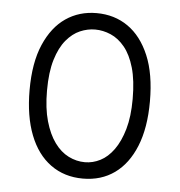

<svg xmlns="http://www.w3.org/2000/svg" viewBox="-44 -574 589 629"><g transform="rotate(5 250.0 -260.0)"><path d="M251 12Q190 12 145 -20.5Q100 -53 76 -114.5Q52 -176 52 -262Q52 -352 78 -412Q104 -472 148 -502Q192 -532 249 -532Q308 -532 352.5 -501Q397 -470 422.5 -409.5Q448 -349 448 -259Q448 -172 423.5 -111.5Q399 -51 355 -19.5Q311 12 251 12ZM253 -42Q279 -42 303.5 -54.5Q328 -67 347.5 -94Q367 -121 379 -162.5Q391 -204 391 -262Q391 -323 379 -364.5Q367 -406 346.5 -431Q326 -456 300.5 -467Q275 -478 249 -478Q224 -478 199.5 -467.5Q175 -457 154.5 -432.5Q134 -408 121.5 -367Q109 -326 109 -265Q109 -207 121 -165Q133 -123 153 -95.5Q173 -68 199 -55Q225 -42 253 -42Z"/></g></svg>

Font: Bricolage Grotesque SemiCondensed ExtraLight
Style: Regular
Weight: 250
Width: 4
Designer: Mathieu Triay
Foundry: Atelier Triay
Version: Version 1.000;gftools[0.9.30]